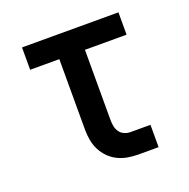

<svg xmlns="http://www.w3.org/2000/svg" viewBox="-99 -615 699 711"><g transform="rotate(-20 250.0 -260.0)"><path d="M330 0Q309 0 288.5 -3.5Q268 -7 249.5 -16Q231 -25 216 -40Q201 -55 191.5 -74Q182 -93 178.5 -113.5Q175 -134 175 -155V-432H60V-520H440V-432H276V-155Q276 -142 278.5 -130Q281 -118 288 -108Q295 -98 306.5 -93Q318 -88 330 -88H409V0Z"/></g></svg>

Font: Iosevka Custom Semibold
Style: Regular
Weight: 600
Designer: Belleve Invis
Foundry: Belleve Invis
Version: Version 27.0.2; ttfautohint (v1.8.4)